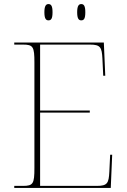

<svg xmlns="http://www.w3.org/2000/svg" viewBox="-20 -923 625 943"><path d="M379 -823C392 -823 399 -831 399 -863C399 -894 392 -903 379 -903C367 -903 359 -894 359 -863C359 -831 367 -823 379 -823ZM218 -823C231 -823 238 -831 238 -863C238 -894 231 -903 218 -903C206 -903 198 -894 198 -863C198 -831 206 -823 218 -823ZM50 0H524L531 -163H521L517 -79C514 -24 508 -10 456 -10H177V-370H421V-380H177V-704H422C474 -704 480 -690 483 -635L487 -551H497L490 -714H50V-704H93C143 -704 149 -693 149 -616V-98C149 -21 143 -10 93 -10H50Z"/></svg>

Font: Noto Serif Display Thin
Style: Regular
Weight: 100
Designer: Monotype Design Team
Foundry: Monotype Imaging Inc.
Version: Version 2.009